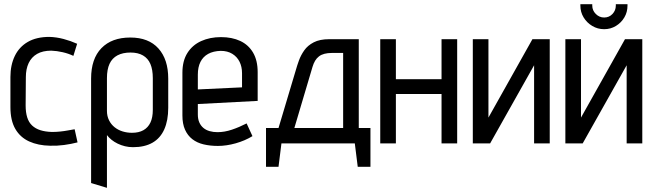

<svg xmlns="http://www.w3.org/2000/svg" viewBox="-20 -688 3140 921"><path d="M332 -420 350 -478Q319 -492 285 -501Q251 -510 217 -511Q155 -511 113.5 -487Q72 -463 51 -419.5Q30 -376 30 -319V-174Q30 -110 53.5 -69.5Q77 -29 120 -9.5Q163 10 220 11Q254 12 287.5 7.5Q321 3 352 -5L338 -68Q339 -68 329.5 -66.5Q320 -65 304 -62Q288 -59 268.5 -57Q249 -55 229 -55Q197 -56 173.5 -63.5Q150 -71 134 -86Q118 -101 110.5 -125Q103 -149 103 -182L104 -318Q104 -357 117.5 -385.5Q131 -414 158 -429.5Q185 -445 226 -445Q253 -444 281 -437.5Q309 -431 332 -420Z M787 -171V-311Q787 -403 740 -455.5Q693 -508 605 -508Q516 -508 466.5 -457Q417 -406 417 -311V190L493 213V-40Q502 -28 515 -17.5Q528 -7 544.5 1Q561 9 579.5 13.5Q598 18 618 18Q674 18 711.5 -3.5Q749 -25 768 -67.5Q787 -110 787 -171ZM713 -313V-161Q713 -124 701.5 -100Q690 -76 668 -63.5Q646 -51 613 -51Q590 -51 568.5 -57.5Q547 -64 530 -77.5Q513 -91 503 -111Q493 -131 493 -156V-313Q493 -355 505.5 -382Q518 -409 543.5 -422.5Q569 -436 606 -436Q642 -436 666 -422Q690 -408 701.5 -381Q713 -354 713 -313Z M929 -139V-189L1216 -204V-342Q1216 -398 1194 -435.5Q1172 -473 1132.5 -491.5Q1093 -510 1040 -510Q987 -510 945 -491Q903 -472 879 -434Q855 -396 855 -339V-134Q855 -94 867.5 -66Q880 -38 902.5 -20.5Q925 -3 956.5 4.5Q988 12 1025 12Q1066 12 1110.5 -0.5Q1155 -13 1191 -35L1163 -96Q1128 -78 1092.5 -66Q1057 -54 1023 -54Q1003 -54 985.5 -59Q968 -64 955.5 -74.5Q943 -85 936 -101Q929 -117 929 -139ZM1141 -337V-269L929 -259V-330Q929 -366 941.5 -391Q954 -416 978.5 -429.5Q1003 -443 1039 -444Q1071 -444 1094 -430Q1117 -416 1129 -392Q1141 -368 1141 -337Z M1701 -74V-500H1559Q1514 -500 1485 -485Q1456 -470 1439.5 -446.5Q1423 -423 1414 -398Q1405 -373 1400 -355L1316 -74H1256V112H1316L1330 0H1682L1696 112H1757V-74ZM1392 -74 1479 -367Q1484 -384 1491.5 -396.5Q1499 -409 1510 -417.5Q1521 -426 1536.5 -430Q1552 -434 1572 -434H1626V-74Z M2098 -308H1879V-500H1804V0H1879V-237H2098V0H2173V-500H2098Z M2323 -500H2248V0H2331L2542 -375V0H2617V-500H2534L2323 -124Z M2990 -668H2934V-661Q2934 -638 2918 -621Q2902 -604 2878 -604Q2855 -604 2838 -621Q2821 -638 2821 -661V-668H2764V-661Q2764 -630 2779.5 -604.5Q2795 -579 2821 -563.5Q2847 -548 2878 -548Q2909 -548 2934.5 -563.5Q2960 -579 2975 -604.5Q2990 -630 2990 -661ZM2767 -500H2692V0H2775L2986 -375V0H3061V-500H2978L2767 -124Z"/></svg>

Font: Advent Pro Medium
Style: Regular
Weight: 500
Designer: VivaRado, Andreas Kalpakidis
Foundry: VivaRado, Andreas Kalpakidis
Version: Version 3.000